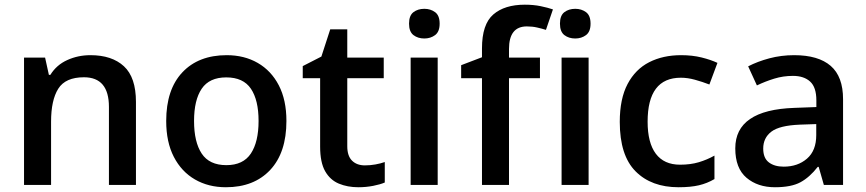

<svg xmlns="http://www.w3.org/2000/svg" viewBox="-20 -785 3677 815"><path d="M363.8 -550.8Q455.1 -550.8 506.1 -503.7Q557.1 -456.5 557.1 -352.5V0H442.4V-331.1Q442.4 -457 336.4 -457Q257.8 -457 227.3 -408.4Q196.8 -359.9 196.8 -268.6V0H82V-540.5H171.4L187.5 -467.3H193.8Q219.7 -509.3 265.4 -530Q311 -550.8 363.8 -550.8Z M1195.8 -271.5Q1195.8 -137.2 1127 -63.7Q1058.1 9.8 939 9.8Q864.7 9.8 807.6 -23.2Q750.5 -56.2 718 -118.9Q685.5 -181.6 685.5 -271.5Q685.5 -405.3 754.2 -478Q822.8 -550.8 942.4 -550.8Q1017.1 -550.8 1074.2 -517.8Q1131.3 -484.9 1163.6 -422.6Q1195.8 -360.4 1195.8 -271.5ZM803.7 -271.5Q803.7 -182.1 836.2 -133.1Q868.7 -84 940.9 -84Q1012.2 -84 1044.9 -133.3Q1077.6 -182.6 1077.6 -271.5Q1077.6 -359.9 1045.2 -408.2Q1012.7 -456.5 940.4 -456.5Q868.7 -456.5 836.2 -408.4Q803.7 -360.4 803.7 -271.5Z M1528.8 -83Q1551.3 -83 1573.2 -86.9Q1595.2 -90.8 1613.3 -97.2V-10.3Q1594.2 -2 1564 3.9Q1533.7 9.8 1501 9.8Q1455.1 9.8 1418.2 -5.6Q1381.3 -21 1360.1 -58.3Q1338.9 -95.7 1338.9 -162.6V-453.1H1265.1V-504.4L1344.2 -544.9L1381.8 -660.6H1454.1V-540.5H1608.9V-453.1H1454.1V-164.1Q1454.1 -123 1474.4 -103Q1494.6 -83 1528.8 -83Z M1781.2 -747.6Q1807.6 -747.6 1826.9 -733.4Q1846.2 -719.2 1846.2 -684.6Q1846.2 -650.4 1826.9 -636Q1807.6 -621.6 1781.2 -621.6Q1753.9 -621.6 1735.1 -636Q1716.3 -650.4 1716.3 -684.6Q1716.3 -719.2 1735.1 -733.4Q1753.9 -747.6 1781.2 -747.6ZM1837.9 -540.5V0H1723.1V-540.5Z M2272 -453.1H2140.6V0H2025.9V-453.1H1937.5V-508.3L2025.9 -542V-579.6Q2025.9 -682.1 2074 -723.6Q2122.1 -765.1 2207.5 -765.1Q2244.6 -765.1 2275.1 -758.8Q2305.7 -752.4 2327.1 -745.1L2297.4 -658.2Q2280.3 -663.6 2260 -668.2Q2239.7 -672.9 2216.3 -672.9Q2140.6 -672.9 2140.6 -577.1V-540.5H2272ZM2421.9 -747.6Q2448.2 -747.6 2467.5 -733.4Q2486.8 -719.2 2486.8 -684.6Q2486.8 -650.4 2467.5 -636Q2448.2 -621.6 2421.9 -621.6Q2394.5 -621.6 2375.7 -636Q2356.9 -650.4 2356.9 -684.6Q2356.9 -719.2 2375.7 -733.4Q2394.5 -747.6 2421.9 -747.6ZM2478.5 -540.5V0H2363.8V-540.5Z M2860.4 9.8Q2745.1 9.8 2678 -57.6Q2610.8 -125 2610.8 -267.6Q2610.8 -365.7 2644 -428.5Q2677.2 -491.2 2735.8 -521Q2794.4 -550.8 2871.1 -550.8Q2918.9 -550.8 2958.3 -541Q2997.6 -531.2 3025.4 -518.1L2991.2 -426.3Q2960.9 -438 2929.9 -446.5Q2898.9 -455.1 2870.1 -455.1Q2729 -455.1 2729 -268.6Q2729 -178.7 2763.9 -132.3Q2798.8 -85.9 2866.7 -85.9Q2911.1 -85.9 2946.3 -96.4Q2981.4 -106.9 3012.7 -124.5V-24.9Q2981.9 -6.8 2946.8 1.5Q2911.6 9.8 2860.4 9.8Z M3351.1 -550.8Q3453.6 -550.8 3506.1 -505.4Q3558.6 -460 3558.6 -363.8V0H3477.1L3455.1 -76.7H3451.2Q3416.5 -32.2 3377.4 -11.2Q3338.4 9.8 3269.5 9.8Q3196.3 9.8 3148.7 -30.5Q3101.1 -70.8 3101.1 -155.3Q3101.1 -318.4 3351.6 -327.1L3445.3 -330.6V-358.9Q3445.3 -414.6 3418.9 -438.7Q3392.6 -462.9 3345.7 -462.9Q3304.7 -462.9 3266.6 -451.2Q3228.5 -439.5 3192.9 -422.4L3155.8 -503.4Q3195.3 -523.9 3245.6 -537.4Q3295.9 -550.8 3351.1 -550.8ZM3444.8 -258.3 3375 -255.9Q3288.6 -252.4 3254.2 -226.1Q3219.7 -199.7 3219.7 -154.3Q3219.7 -113.8 3243.7 -95.7Q3267.6 -77.6 3306.6 -77.6Q3366.2 -77.6 3405.5 -111.6Q3444.8 -145.5 3444.8 -211.4Z"/></svg>

Font: Open Sans SemiBold
Style: Regular
Weight: 600
Designer: Monotype Design Team
Foundry: Monotype Imaging Inc.
Version: Version 3.003; ttfautohint (v1.8.4)